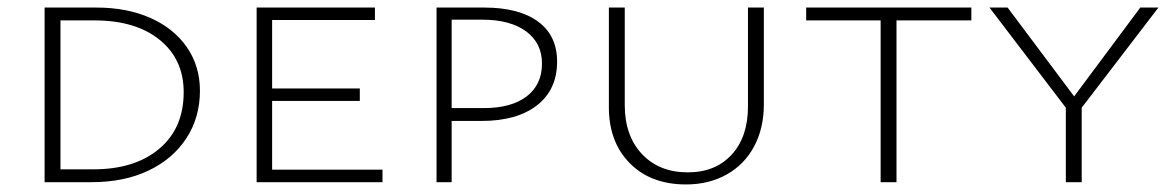

<svg xmlns="http://www.w3.org/2000/svg" viewBox="-20 -482 3109 508"><path d="M98 0V-462H235Q316 -462 378 -434.5Q440 -407 474.5 -357Q509 -307 509 -242Q509 -171 473 -116Q437 -61 372.5 -30.5Q308 0 223 0ZM230 -428H140V-34H227Q337 -34 401.5 -88.5Q466 -143 466 -238Q466 -325 402.5 -376.5Q339 -428 230 -428Z M992 -33V0H659V-462H972V-429H700V-248H932V-215H700V-33Z M1454 -319Q1454 -245 1401 -203.5Q1348 -162 1254 -162H1175V0H1135V-462H1261Q1353 -462 1403.5 -425Q1454 -388 1454 -319ZM1414 -314Q1414 -368 1372 -399Q1330 -430 1255 -430H1175V-196H1260Q1333 -196 1373.5 -227Q1414 -258 1414 -314Z M1591 -198V-462H1633V-204Q1633 -123 1678.5 -74.5Q1724 -26 1800 -26Q1873 -26 1916 -73Q1959 -120 1959 -200V-462H2001V-206Q2001 -143 1975.5 -95Q1950 -47 1903 -20.5Q1856 6 1795 6Q1702 6 1646.5 -50Q1591 -106 1591 -198Z M2550 -428H2352V0H2310V-428H2113V-462H2550Z M2842 -197V0H2800V-197L2598 -462H2646L2822 -227L2997 -462H3045Z"/></svg>

Font: Ysabeau SC Light
Style: Regular
Weight: 300
Designer: Christian Thalmann (Catharsis Fonts)
Version: Version 0.003